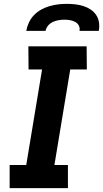

<svg xmlns="http://www.w3.org/2000/svg" viewBox="-20 -975 534 995"><path d="M30 0V-120H116L198 -615H128L127 -735H429L430 -615H344L262 -120H332V0ZM116 -815Q120 -837 130 -858.5Q140 -880 156.5 -897Q173 -914 194 -925.5Q215 -937 237.5 -943.5Q260 -950 282.5 -952.5Q305 -955 327 -955Q349 -955 370.5 -952.5Q392 -950 412.5 -943.5Q433 -937 450 -925.5Q467 -914 478.5 -897Q490 -880 493 -858.5Q496 -837 492 -815H392Q395 -830 388.5 -842.5Q382 -855 369.5 -861.5Q357 -868 343 -870.5Q329 -873 314 -873Q299 -873 284 -870.5Q269 -868 254.5 -861.5Q240 -855 229.5 -842.5Q219 -830 216 -815Z"/></svg>

Font: Iosevka Etoile Heavy
Style: Italic
Weight: 900
Italic angle: -9°
Designer: Belleve Invis
Foundry: Belleve Invis
Version: Version 22.1.2; ttfautohint (v1.8.4)